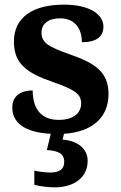

<svg xmlns="http://www.w3.org/2000/svg" viewBox="-20 -568 521 828"><path d="M215 240C300 240 358 197 358 126C358 73 315 39 250 34L256 9C379 1 448 -62 448 -163C448 -259 387 -297 280 -334C189 -366 159 -384 159 -427C159 -465 188 -489 240 -489C296 -489 333 -452 333 -386C396 -386 426 -410 426 -453C426 -501 375 -548 255 -548C126 -548 40 -496 40 -389C40 -293 95 -253 209 -214C297 -183 330 -165 330 -122C330 -83 300 -51 233 -51C160 -51 121 -96 121 -178C77 -178 33 -160 33 -104C33 -42 82 3 199 9L182 79C225 82 257 91 257 130C257 164 234 176 196 176C178 176 152 173 128 168V229C152 236 194 240 215 240Z"/></svg>

Font: Noto Serif Malayalam
Style: Bold
Weight: 700
Designer: Indian type Foundry, Jelle Bosma, Monotype Design Team
Foundry: Monotype Imaging Inc.
Version: Version 2.104